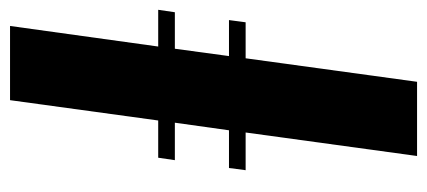

<svg xmlns="http://www.w3.org/2000/svg" viewBox="-260 -612 871 392"><g transform="rotate(-90 176.0 -415.5)"><path d="M54 0 102 -350H25L29.5 -384H106.5L122 -494.5H45.5L50.5 -528.5H126.5L168 -831H319.5L277.5 -528.5H352.5L347.5 -494.5H273L258 -384H331.5L327 -350H253.5L205.5 0Z"/></g></svg>

Font: Merriweather 144pt ExtraBold
Style: Italic
Weight: 800
Italic angle: -7.8°
Version: Version 2.101